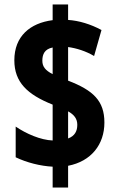

<svg xmlns="http://www.w3.org/2000/svg" viewBox="-20 -779 529 857"><path d="M215 -35V58H284V-39C387 -59 446 -134 446 -232C446 -329 396 -376 284 -419V-569C321 -564 363 -551 400 -529L433 -645C385 -671 332 -687 284 -690V-759H215V-689C114 -676 44 -617 44 -510C44 -412 102 -357 215 -312V-152C161 -154 97 -182 50 -214V-77C100 -53 160 -38 215 -35ZM215 -567V-448C182 -465 169 -482 169 -508C169 -538 180 -560 215 -567ZM284 -161V-282C311 -267 325 -249 325 -222C325 -194 314 -172 284 -161Z"/></svg>

Font: Noto Sans Bengali ExtraCondensed ExtraBold
Style: Regular
Weight: 800
Width: 2
Designer: Joana Ranito - Universal Thirst; Jelle Bosma - Monotype Design Team
Foundry: Universal Thirst ehf.
Version: Version 3.000